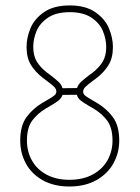

<svg xmlns="http://www.w3.org/2000/svg" viewBox="-20 -680 508 699"><path d="M391.1 -508.8Q391.1 -469.2 375.2 -443.4Q359.4 -417.5 333 -397L316.9 -384.8Q298.3 -371.1 290.5 -363.3Q282.7 -355.5 282.7 -345.7Q282.7 -337.9 290.5 -331.5Q298.3 -325.2 317.4 -314.5L332.5 -305.7Q368.7 -284.2 391.4 -252.9Q414.1 -221.7 414.1 -168Q414.1 -124 393.3 -85.9Q372.6 -47.9 331.3 -24.4Q290 -1 232.4 -1Q177.2 -1 136.7 -23.2Q96.2 -45.4 75 -83.5Q53.7 -121.6 53.7 -168.5Q53.7 -222.2 76.4 -253.4Q99.1 -284.7 135.3 -306.2L150.4 -314.9Q169.4 -325.7 177.2 -332Q185.1 -338.4 185.1 -346.2Q185.1 -356 177.2 -363.8Q169.4 -371.6 150.9 -385.3L134.8 -397.5Q108.4 -418 92.5 -443.8Q76.7 -469.7 76.7 -509.3Q76.7 -543 91.1 -577.4Q105.5 -611.8 140.6 -636Q175.8 -660.2 233.9 -660.2Q291.5 -660.2 326.9 -635.7Q362.3 -611.3 376.7 -576.7Q391.1 -542 391.1 -508.8ZM101.1 -509.3Q101.1 -477.1 114 -455.8Q127 -434.6 149.4 -417L162.6 -407.2Q183.1 -391.6 193.6 -381.6Q204.1 -371.6 207.5 -358.9L260.3 -359.4Q264.6 -372.1 274.9 -381.8Q285.2 -391.6 305.2 -406.7L318.4 -416.5Q340.8 -434.1 353.8 -455.3Q366.7 -476.6 366.7 -508.8Q366.7 -537.6 354.7 -566.7Q342.8 -595.7 313 -615.7Q283.2 -635.7 233.9 -635.7Q184.6 -635.7 154.8 -615.7Q125 -595.7 113 -566.9Q101.1 -538.1 101.1 -509.3ZM232.4 -25.4Q282.7 -25.4 318.4 -45.2Q354 -64.9 371.8 -97.4Q389.6 -129.9 389.6 -168Q389.6 -213.9 371.1 -239.7Q352.5 -265.6 319.8 -285.2L306.2 -293Q285.2 -305.2 274.2 -313.7Q263.2 -322.3 259.8 -335L207.5 -334.5Q203.6 -322.3 192.4 -313.5Q181.2 -304.7 160.6 -293L147.9 -285.6Q115.2 -266.1 96.7 -240.2Q78.1 -214.4 78.1 -168.5Q78.1 -127.9 96.4 -95.5Q114.7 -63 149.7 -44.2Q184.6 -25.4 232.4 -25.4Z"/></svg>

Font: Velvelyne Light
Style: Regular
Weight: 200
Designer: Manon Van der Borght et Mariel Nils
Foundry: Velvetyne
Version: Version 1.070